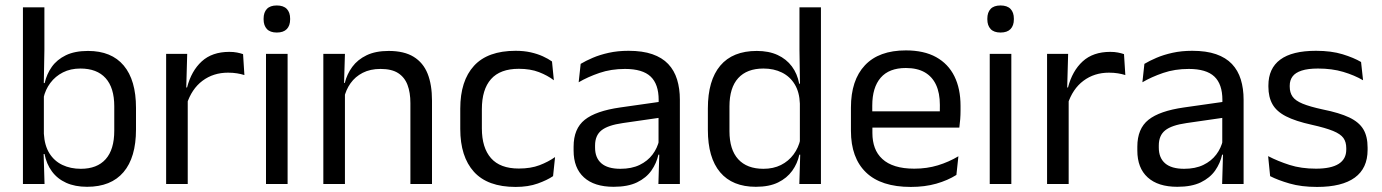

<svg xmlns="http://www.w3.org/2000/svg" viewBox="-20 -690 5182 720"><path d="M306.5 10.5Q261.5 10.5 228.2 -4.5Q195 -19.5 174.5 -47.5Q154 -75.5 147 -112.5H120L144.5 -188.5Q147 -144.5 165.2 -115.2Q183.5 -86 214 -71.5Q244.5 -57 283 -57Q344 -57 376.2 -93Q408.5 -129 408.5 -200V-291.5Q408.5 -361 376 -397Q343.5 -433 281.5 -433Q244.5 -433 216 -418.5Q187.5 -404 168.8 -379Q150 -354 143 -322L124.5 -378.5H147.5Q155 -412 174.2 -439.2Q193.5 -466.5 227 -482.8Q260.5 -499 310 -499Q398 -499 444 -444.2Q490 -389.5 490 -285.5V-204.5Q490 -99.5 443.2 -44.5Q396.5 10.5 306.5 10.5ZM66 0V-662.5H146.5V-503.5L144 -363.5L144.5 -348V-144L143.5 -118L147 0Z M680 -298.5 661.5 -361 681.5 -362Q697.5 -424 736.5 -459.8Q775.5 -495.5 840 -495.5Q856 -495.5 868.8 -493Q881.5 -490.5 891.5 -487L896.5 -408.5Q884 -412.5 868.8 -415Q853.5 -417.5 835 -417.5Q780 -417.5 739.2 -387Q698.5 -356.5 680 -298.5ZM603 0V-488H682L678 -344L684 -338V0Z M977.5 0V-488H1058.5V0ZM1018 -568Q993 -568 980.8 -581.2Q968.5 -594.5 968.5 -617.5V-620Q968.5 -643.5 980.8 -656.5Q993 -669.5 1018 -669.5Q1043 -669.5 1055.5 -656.5Q1068 -643.5 1068 -620V-617.5Q1068 -594 1055.5 -581Q1043 -568 1018 -568Z M1519 0V-303.5Q1519 -343 1508.2 -371.5Q1497.5 -400 1473.2 -415.8Q1449 -431.5 1407 -431.5Q1368.5 -431.5 1340.2 -417Q1312 -402.5 1294.5 -377.8Q1277 -353 1270 -321.5L1255.5 -379H1273Q1281 -412 1301 -439.2Q1321 -466.5 1354.8 -482.8Q1388.5 -499 1437.5 -499Q1495.5 -499 1531.2 -477Q1567 -455 1583.5 -413.8Q1600 -372.5 1600 -312.5V0ZM1192.5 0V-488H1273.5L1270 -371L1273.5 -366.5V0Z M1913.5 11Q1808.5 11 1757.2 -45.8Q1706 -102.5 1706 -206.5V-282.5Q1706 -387 1757.5 -443.2Q1809 -499.5 1913.5 -499.5Q1944.5 -499.5 1970 -493.8Q1995.5 -488 2015.8 -478.8Q2036 -469.5 2050 -459.5L2057 -389Q2033.5 -407 2001.2 -419.5Q1969 -432 1925.5 -432Q1855.5 -432 1821.2 -393.2Q1787 -354.5 1787 -280.5V-208.5Q1787 -136 1821.2 -97Q1855.5 -58 1925.5 -58Q1970.5 -58 2003.2 -70.5Q2036 -83 2061.5 -101L2054 -29.5Q2032 -14.5 1996.5 -1.8Q1961 11 1913.5 11Z M2449 0 2452.5 -118.5 2449.5 -131V-286.5L2450 -315Q2450 -374.5 2419.8 -403Q2389.5 -431.5 2324 -431.5Q2271.5 -431.5 2227.8 -416.5Q2184 -401.5 2150 -381.5L2157.5 -450.5Q2176.5 -462 2202.8 -473.2Q2229 -484.5 2262.8 -492Q2296.5 -499.5 2337 -499.5Q2389.5 -499.5 2426.2 -486.8Q2463 -474 2485.8 -450Q2508.5 -426 2519 -392Q2529.5 -358 2529.5 -316V0ZM2281 10.5Q2208.5 10.5 2169.8 -24.8Q2131 -60 2131 -125.5V-140Q2131 -207.5 2172.8 -240.8Q2214.5 -274 2305.5 -287L2460 -309L2464.5 -250L2315.5 -228.5Q2259.5 -220.5 2235.5 -201.2Q2211.5 -182 2211.5 -144.5V-136.5Q2211.5 -98 2235.2 -77.5Q2259 -57 2306.5 -57Q2348.5 -57 2378.5 -71.5Q2408.5 -86 2427 -110.5Q2445.5 -135 2452 -165L2464.5 -110H2449Q2442 -78 2422.8 -50.5Q2403.5 -23 2369 -6.2Q2334.5 10.5 2281 10.5Z M2814.5 10.5Q2726.5 10.5 2680.5 -44Q2634.5 -98.5 2634.5 -203V-283.5Q2634.5 -388.5 2681 -443.8Q2727.5 -499 2818 -499Q2863 -499 2896 -483.8Q2929 -468.5 2949.5 -441Q2970 -413.5 2977 -376H3003.5L2979.5 -301.5Q2978 -344.5 2960.2 -373.8Q2942.5 -403 2912.2 -418Q2882 -433 2843 -433Q2781 -433 2748.2 -397Q2715.5 -361 2715.5 -291V-198Q2715.5 -129 2748.2 -93Q2781 -57 2843 -57Q2880 -57 2908.5 -71.2Q2937 -85.5 2955.8 -110.8Q2974.5 -136 2981.5 -168L3001.5 -110H2977.5Q2970.5 -77 2950.8 -49.5Q2931 -22 2897.8 -5.8Q2864.5 10.5 2814.5 10.5ZM2977.5 0 2981 -118 2979.5 -144V-348L2980 -365L2978 -503.5V-662.5H3058.5V0Z M3395.5 11Q3284 11 3227.5 -43.5Q3171 -98 3171 -199.5V-286.5Q3171 -389.5 3223.5 -445.2Q3276 -501 3377 -501Q3445 -501 3490.5 -475.8Q3536 -450.5 3559 -404Q3582 -357.5 3582 -293V-275Q3582 -259 3580.8 -243Q3579.5 -227 3577.5 -211.5H3503Q3504 -235.5 3504.2 -257Q3504.5 -278.5 3504.5 -296.5Q3504.5 -341 3490.2 -371.8Q3476 -402.5 3447.8 -418.8Q3419.5 -435 3377 -435Q3314 -435 3282.5 -398.5Q3251 -362 3251 -294V-247.5L3251.5 -237.5V-191Q3251.5 -160.5 3260.5 -136Q3269.5 -111.5 3288.8 -93.8Q3308 -76 3337.8 -66.8Q3367.5 -57.5 3408.5 -57.5Q3456 -57.5 3497 -70Q3538 -82.5 3574 -104L3566.5 -34Q3534 -13.5 3491 -1.2Q3448 11 3395.5 11ZM3213.5 -211.5V-272.5H3560.5V-211.5Z M3691.5 0V-488H3772.5V0ZM3732 -568Q3707 -568 3694.8 -581.2Q3682.5 -594.5 3682.5 -617.5V-620Q3682.5 -643.5 3694.8 -656.5Q3707 -669.5 3732 -669.5Q3757 -669.5 3769.5 -656.5Q3782 -643.5 3782 -620V-617.5Q3782 -594 3769.5 -581Q3757 -568 3732 -568Z M3983.5 -298.5 3965 -361 3985 -362Q4001 -424 4040 -459.8Q4079 -495.5 4143.5 -495.5Q4159.5 -495.5 4172.2 -493Q4185 -490.5 4195 -487L4200 -408.5Q4187.5 -412.5 4172.2 -415Q4157 -417.5 4138.5 -417.5Q4083.5 -417.5 4042.8 -387Q4002 -356.5 3983.5 -298.5ZM3906.5 0V-488H3985.5L3981.5 -344L3987.5 -338V0Z M4563 0 4566.5 -118.5 4563.5 -131V-286.5L4564 -315Q4564 -374.5 4533.8 -403Q4503.5 -431.5 4438 -431.5Q4385.5 -431.5 4341.8 -416.5Q4298 -401.5 4264 -381.5L4271.5 -450.5Q4290.5 -462 4316.8 -473.2Q4343 -484.5 4376.8 -492Q4410.5 -499.5 4451 -499.5Q4503.5 -499.5 4540.2 -486.8Q4577 -474 4599.8 -450Q4622.5 -426 4633 -392Q4643.5 -358 4643.5 -316V0ZM4395 10.5Q4322.5 10.5 4283.8 -24.8Q4245 -60 4245 -125.5V-140Q4245 -207.5 4286.8 -240.8Q4328.5 -274 4419.5 -287L4574 -309L4578.5 -250L4429.5 -228.5Q4373.5 -220.5 4349.5 -201.2Q4325.5 -182 4325.5 -144.5V-136.5Q4325.5 -98 4349.2 -77.5Q4373 -57 4420.5 -57Q4462.5 -57 4492.5 -71.5Q4522.5 -86 4541 -110.5Q4559.5 -135 4566 -165L4578.5 -110H4563Q4556 -78 4536.8 -50.5Q4517.5 -23 4483 -6.2Q4448.5 10.5 4395 10.5Z M4919 11Q4860 11 4816 -1.8Q4772 -14.5 4743 -29.5L4735.5 -104.5Q4772 -85.5 4815.8 -71.5Q4859.5 -57.5 4915 -57.5Q4971.5 -57.5 5000 -75.5Q5028.5 -93.5 5028.5 -129V-134.5Q5028.5 -157.5 5017.8 -172.5Q5007 -187.5 4979 -199Q4951 -210.5 4899.5 -222Q4838 -235.5 4802.5 -253.8Q4767 -272 4751.8 -299Q4736.5 -326 4736.5 -365V-369.5Q4736.5 -433.5 4781 -466.5Q4825.5 -499.5 4915 -499.5Q4972.5 -499.5 5014.8 -486.5Q5057 -473.5 5084 -457.5L5091.5 -389Q5059 -408 5017 -420.5Q4975 -433 4922.5 -433Q4884.5 -433 4861 -425.2Q4837.5 -417.5 4827 -403.2Q4816.5 -389 4816.5 -369V-365Q4816.5 -343 4827 -327.8Q4837.5 -312.5 4864.8 -301.2Q4892 -290 4940.5 -279.5Q5003 -267 5039.8 -249.5Q5076.5 -232 5092.5 -205.2Q5108.5 -178.5 5108.5 -136.5V-128Q5108.5 -59 5060.5 -24Q5012.5 11 4919 11Z"/></svg>

Font: Anek Odia Medium
Style: Regular
Weight: 400
Version: Version 1.003